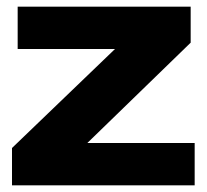

<svg xmlns="http://www.w3.org/2000/svg" viewBox="-20 -556 622 576"><path d="M16 0V-112L325 -409H33V-536H552V-428L242 -127H564V0Z"/></svg>

Font: Mona Sans Expanded
Style: Bold
Weight: 700
Width: 7
Designer: Deni Anggara
Foundry: GitHub
Version: Version 2.000